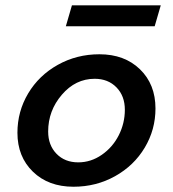

<svg xmlns="http://www.w3.org/2000/svg" viewBox="-20 -691 654 726"><path d="M229 -591.8 252 -670.9H587.9L564.9 -591.8ZM356 -485.8Q450.7 -485.8 509.3 -429Q567.9 -372.1 567.9 -280.8Q567.9 -200.7 527.3 -132.8Q486.8 -64.9 415.3 -24.9Q343.8 15.1 257.8 15.1Q163.1 15.1 104.5 -41.7Q45.9 -98.6 45.9 -189Q45.9 -269.5 86.4 -337.6Q127 -405.8 198.5 -445.8Q270 -485.8 356 -485.8ZM275.9 -77.1Q323.7 -77.1 364.7 -105.5Q405.8 -133.8 429 -179.4Q452.1 -225.1 452.1 -275.9Q452.1 -328.1 420.4 -360.6Q388.7 -393.1 337.9 -393.1Q265.6 -393.1 213.9 -332.8Q162.1 -272.5 162.1 -193.8Q162.1 -142.1 193.6 -109.6Q225.1 -77.1 275.9 -77.1Z"/></svg>

Font: IntelOne Mono Medium
Style: Italic
Weight: 500
Italic angle: -16°
Designer: Fred Shallcrass
Foundry: Frere-Jones Type LLC
Version: Version 1.200;hotconv 1.1.0;makeotfexe 2.6.0;FJTRelease1.2